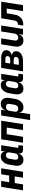

<svg xmlns="http://www.w3.org/2000/svg" viewBox="2010 -2610 780 4840"><g transform="rotate(-90 2400.0 -190.0)"><path d="M172 0H22L109 -550H259L227 -349H395L427 -550H577L490 0H340L373 -209H205Z M1164 -114 1146 0H1042Q998 0 972.5 -26.5Q947 -53 947 -98Q947 -116 949 -125H947Q933 -60 892.5 -25Q852 10 787 10Q717 10 679 -32.5Q641 -75 641 -150Q641 -172 646 -205L669 -345Q686 -445 740.5 -502.5Q795 -560 877 -560Q936 -560 966.5 -530Q997 -500 996 -445H998L1015 -550H1159L1095 -140Q1094 -130 1101.5 -122Q1109 -114 1120 -114ZM977 -340Q979 -354 979 -360Q979 -392 960.5 -412Q942 -432 911 -432Q832 -432 817 -340L796 -210Q794 -201 794 -184Q794 -118 862 -118Q901 -118 924.5 -141.5Q948 -165 956 -210Z M1372 0H1222L1309 -550H1777L1690 0H1540L1605 -410H1437Z M2355 -394Q2355 -368 2351 -345L2328 -205Q2313 -107 2254 -48.5Q2195 10 2112 10Q2052 10 2019.5 -20Q1987 -50 1986 -105H1984L1967 30L1943 180H1793L1909 -550H2054L2037 -445H2040Q2058 -500 2100.5 -530Q2143 -560 2202 -560Q2274 -560 2314.5 -515.5Q2355 -471 2355 -394ZM2200 -340Q2202 -356 2202 -361Q2202 -395 2183 -412.5Q2164 -430 2127 -430Q2086 -430 2059.5 -406.5Q2033 -383 2026 -340L2005 -210Q2003 -196 2003 -189Q2003 -156 2022.5 -138Q2042 -120 2078 -120Q2120 -120 2146 -143.5Q2172 -167 2179 -210Z M2964 -114 2946 0H2842Q2798 0 2772.5 -26.5Q2747 -53 2747 -98Q2747 -116 2749 -125H2747Q2733 -60 2692.5 -25Q2652 10 2587 10Q2517 10 2479 -32.5Q2441 -75 2441 -150Q2441 -172 2446 -205L2469 -345Q2486 -445 2540.5 -502.5Q2595 -560 2677 -560Q2736 -560 2766.5 -530Q2797 -500 2796 -445H2798L2815 -550H2959L2895 -140Q2894 -130 2901.5 -122Q2909 -114 2920 -114ZM2777 -340Q2779 -354 2779 -360Q2779 -392 2760.5 -412Q2742 -432 2711 -432Q2632 -432 2617 -340L2596 -210Q2594 -201 2594 -184Q2594 -118 2662 -118Q2701 -118 2724.5 -141.5Q2748 -165 2756 -210Z M3425 -283Q3475 -273 3503 -245Q3531 -217 3531 -176Q3531 -171 3529 -157Q3518 -84 3451.5 -42Q3385 0 3283 0H3021L3108 -550H3357Q3449 -550 3502 -515.5Q3555 -481 3555 -422Q3555 -369 3520 -332.5Q3485 -296 3425 -283ZM3238 -445 3219 -323H3322Q3359 -323 3383 -342.5Q3407 -362 3407 -393Q3407 -417 3389.5 -431Q3372 -445 3341 -445ZM3313 -235H3205L3185 -106H3293Q3333 -106 3359.5 -126.5Q3386 -147 3386 -179Q3386 -205 3366.5 -220Q3347 -235 3313 -235Z M4027 -550H4177L4090 0H3945L3962 -105H3959Q3941 -50 3898.5 -20Q3856 10 3797 10Q3725 10 3684.5 -34.5Q3644 -79 3644 -156Q3644 -182 3648 -205L3703 -550H3853L3799 -210Q3797 -194 3797 -189Q3797 -155 3816 -137.5Q3835 -120 3872 -120Q3913 -120 3939.5 -143.5Q3966 -167 3973 -210Z M4176 5 4198 -130H4228Q4254 -130 4274.5 -152Q4295 -174 4301 -210L4361 -550H4777L4690 0H4540L4605 -410H4486L4449 -200Q4432 -108 4368 -51.5Q4304 5 4216 5Z"/></g></svg>

Font: JetBrains Mono Extra Bold
Style: Italic
Weight: 800
Italic angle: -9°
Monospace: yes
Designer: Philipp Nurullin, Konstantin Bulenkov
Foundry: JetBrains
Version: 2.002